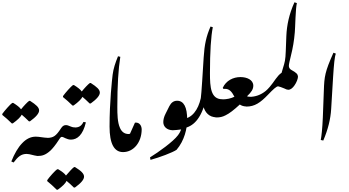

<svg xmlns="http://www.w3.org/2000/svg" viewBox="-99 -1330 3054 1679"><path d="M4 -251H13C55 -281 81 -307 91 -327C110 -311 131 -292 154 -269H163C216 -307 243 -339 243 -364C243 -391 217 -414 164 -448H156C143 -440 107 -402 85 -374C73 -392 49 -410 17 -430H8C-8 -420 -60 -361 -79 -334V-325C-53 -304 -25 -280 4 -251Z M20 91C57 42 85 16 134 16C165 16 200 33 230 33C293 33 347 -26 347 -93C347 -114 336 -125 314 -125C287 -125 244 -135 214 -135C169 -135 130 -115 95 -78C59 -41 27 14 0 82Z M397 329H406C448 299 474 273 483 252C503 268 524 287 547 310H556C609 272 636 240 636 215C636 188 610 164 557 131H549C537 138 502 176 478 205C466 187 443 170 410 150H401C385 159 331 220 314 245V254C340 275 368 300 397 329Z M230 34C270 34 300 25 342 -13C359 -29 385 -59 417 -109C431 -131 435 -133 443 -133C457 -133 484 -109 522 -109C553 -109 584 -136 584 -177C584 -196 572 -216 555 -216C520 -216 504 -236 477 -236C460 -236 447 -227 436 -210C389 -138 368 -126 315 -124C243 -121 197 -56 197 2C197 23 208 34 230 34Z M535 -407H544C586 -437 612 -463 622 -483C641 -467 662 -448 685 -425H694C747 -463 774 -495 774 -520C774 -547 748 -570 695 -604H687C674 -596 638 -558 616 -530C604 -548 580 -566 548 -586H539C523 -576 471 -517 452 -490V-481C478 -460 506 -436 535 -407Z M521 -109C576 -109 626 -149 652 -260L631 -264C614 -230 594 -215 554 -215C523 -215 492 -189 492 -148C492 -120 510 -109 521 -109Z M977 0C1014 0 1070 -24 1070 -101C1070 -139 1055 -158 1026 -158C988 -158 964 -179 950 -212C928 -260 927 -333 927 -396C927 -582 936 -727 953 -833L933 -838C909 -779 893 -731 886 -677C881 -636 859 -441 859 -223C859 -74 899 0 977 0Z M977 0C1070 0 1139 -86 1140 -197C1140 -230 1122 -258 1089 -258C1086 -258 1083 -258 1081 -257L1038 -161C1034 -159 1030 -158 1026 -158C979 -158 934 -124 934 -57C934 -20 949 0 977 0Z M1217 68C1295 47 1410 4 1445 -20C1515 -102 1538 -208 1538 -282C1538 -394 1508 -449 1450 -449C1420 -449 1398 -433 1382 -402L1349 -336C1335 -309 1329 -284 1329 -262C1329 -222 1361 -192 1412 -191C1427 -191 1461 -195 1485 -198C1481 -185 1472 -167 1457 -147C1415 -91 1288 0 1213 46Z M1466 -205C1560 -205 1635 -256 1682 -392C1695 -350 1727 -304 1796 -304C1834 -304 1888 -329 1888 -405C1888 -443 1874 -462 1845 -462C1744 -462 1737 -567 1737 -690C1737 -879 1746 -1013 1762 -1092L1742 -1098C1705 -1013 1689 -941 1682 -827C1676 -730 1662 -495 1657 -472C1635 -371 1579 -290 1492 -290C1474 -290 1442 -273 1442 -236C1442 -214 1454 -205 1466 -205Z M1795 -303C1821 -303 1846 -307 1874 -322C1907 -338 1945 -367 1998 -416C2014 -405 2034 -399 2056 -399C2072 -399 2085 -402 2093 -408C2104 -416 2109 -430 2109 -453C2109 -470 2101 -484 2086 -484C2075 -484 2067 -485 2061 -488C2099 -524 2116 -549 2116 -581C2116 -632 2060 -656 2004 -656C1941 -656 1878 -626 1849 -562L1854 -553H1869C1905 -553 1927 -531 1951 -484C1920 -469 1885 -461 1844 -461C1805 -461 1752 -434 1752 -360C1752 -323 1766 -303 1795 -303Z M2056 -398C2128 -398 2178 -432 2245 -502C2290 -549 2318 -575 2333 -575C2337 -575 2370 -565 2386 -557C2401 -549 2413 -545 2422 -545C2442 -545 2461 -561 2476 -583C2494 -608 2506 -640 2507 -660C2505 -679 2453 -706 2401 -706C2374 -706 2344 -685 2313 -641C2266 -574 2246 -553 2225 -535C2182 -500 2134 -483 2082 -483C2061 -483 2032 -465 2032 -429C2032 -407 2046 -398 2056 -398Z M2460 -638C2490 -638 2506 -648 2506 -659C2506 -682 2493 -694 2448 -719C2434 -727 2427 -740 2427 -754C2427 -768 2434 -798 2445 -843C2462 -910 2473 -975 2479 -1048C2481 -1068 2482 -1108 2485 -1172C2488 -1233 2491 -1276 2497 -1303L2476 -1310C2430 -1209 2409 -1111 2405 -1015L2400 -883C2397 -805 2392 -787 2375 -733C2366 -704 2361 -686 2361 -676C2361 -649 2392 -638 2460 -638Z M2728 -101C2770 -199 2792 -291 2797 -377L2814 -659C2821 -767 2827 -834 2838 -861L2817 -869C2742 -702 2737 -659 2733 -540L2724 -301C2720 -205 2712 -136 2706 -106Z"/></svg>

Font: Noto Nastaliq Urdu
Style: Regular
Weight: 400
Designer: Monotype Design Team (Patrick Giasson: type design, Kamal Mansour: OpenType code, Glenda Bellarosa). Updated by Simon Co
Foundry: Monotype Imaging Inc., Simon Cozens
Version: Version 3.009